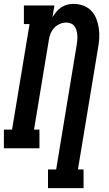

<svg xmlns="http://www.w3.org/2000/svg" viewBox="-39 -763 559 988"><path d="M208 205V109H250L355 -528Q357 -541 358.5 -554.5Q360 -568 359 -580.5Q358 -593 355 -605Q352 -617 345 -627Q338 -637 326.5 -642Q315 -647 302 -647Q285 -647 268 -639.5Q251 -632 239 -618.5Q227 -605 220.5 -588.5Q214 -572 212 -555L136 -96H164V0H-19V-96H23L113 -639H84V-735H241L231 -675Q240 -689 251 -702.5Q262 -716 276.5 -725.5Q291 -735 307.5 -739Q324 -743 339 -743Q366 -743 390 -734Q414 -725 431 -707Q448 -689 457 -665.5Q466 -642 469.5 -617Q473 -592 471.5 -565.5Q470 -539 465 -513L362 109H391V205Z"/></svg>

Font: Iosevka Curly Slab Oblique
Style: Bold
Weight: 700
Italic angle: -9°
Monospace: yes
Designer: Belleve Invis
Foundry: Belleve Invis
Version: Version 11.1.0; ttfautohint (v1.8.3)